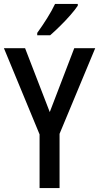

<svg xmlns="http://www.w3.org/2000/svg" viewBox="-20 -960 506 980"><path d="M234 -388 359 -714H466L284 -277V0H182V-274L0 -714H108ZM377 -931Q364 -911 339 -882.5Q314 -854 286 -826.5Q258 -799 236 -780H170V-792Q196 -828 220.5 -867Q245 -906 261 -940H377Z"/></svg>

Font: Noto Sans Georgian Condensed Medium
Style: Regular
Weight: 500
Width: 3
Designer: Monotype Design Team, Akaki Razmadze
Foundry: Google LLC
Version: Version 2.005; ttfautohint (v1.8.4.7-5d5b)